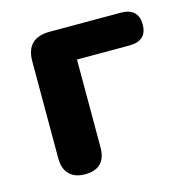

<svg xmlns="http://www.w3.org/2000/svg" viewBox="-81 -567 631 651"><g transform="rotate(-15 234.5 -241.0)"><path d="M140 8Q105 8 85.5 -11.5Q66 -31 66 -67V-408Q66 -490 149 -490H398Q460 -490 460 -432Q460 -375 398 -375H214V-67Q214 8 140 8Z"/></g></svg>

Font: Chiron GoRound TC
Style: Bold
Weight: 700
Designer: Ryoko NISHIZUKA 西塚涼子 (kana, bopomofo & ideographs); Paul D. Hunt (Latin, Greek & Cyrillic); Sandoll Communications 산돌커뮤니
Foundry: Adobe
Version: Version 1.000;hotconv 1.1.1;makeotfexe 2.6.0